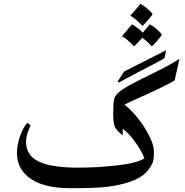

<svg xmlns="http://www.w3.org/2000/svg" viewBox="-20 -966 974 1009"><path d="M898 -544Q868 -524 751 -470Q649 -426 634 -415Q674 -388 724 -319Q753 -277 771 -237.5Q789 -198 789 -170Q789 -134 783 -112Q761 -67 728.5 -43Q696 -19 635 -2Q587 11 532.5 17Q478 23 349 23Q197 23 125 -39Q69 -87 69 -161Q69 -204 86 -252.5Q103 -301 125 -321L141 -306Q133 -293 125 -268Q117 -243 117 -220Q117 -182 136.5 -154.5Q156 -127 200 -110Q267 -85 392 -85Q489 -85 593.5 -96.5Q698 -108 739 -134Q721 -179 687.5 -224Q654 -269 625 -289V-255Q592 -280 583.5 -299.5Q575 -319 575 -365Q575 -415 578 -435Q581 -460 600.5 -477.5Q620 -495 653 -514Q706 -543 764 -571Q870 -622 923 -657ZM726 -597Q621 -542 605 -532L598 -537L632 -590L853 -702L844 -660Q829 -650 726 -597ZM718 -946Q735 -937 754 -921Q773 -905 782 -891Q758 -858 729 -830Q695 -865 665 -884Q695 -916 718 -946ZM674 -838Q688 -830 704 -818Q720 -806 730 -794L767 -838Q785 -829 803.5 -813Q822 -797 831 -783Q807 -750 778 -722Q748 -754 727 -768Q714 -751 685 -722Q648 -761 621 -776Q654 -814 674 -838Z"/></svg>

Font: Katibeh
Style: Regular
Weight: 400
Designer: Arabic design by Kourosh Beigpour, Latin design by Eduardo Tunni, engineering by Lasse Fister
Version: Version 1.0010g